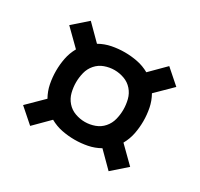

<svg xmlns="http://www.w3.org/2000/svg" viewBox="-100 -677 701 674"><g transform="rotate(30 250.0 -340.0)"><path d="M409 -127 350 -186Q327 -173 301.5 -168Q276 -163 250 -163Q224 -163 198.5 -168Q173 -173 150 -186L91 -127L33 -178L96 -240Q83 -263 78 -288.5Q73 -314 73 -340Q73 -366 78 -391.5Q83 -417 96 -440L33 -502L91 -553L150 -494Q173 -507 198.5 -512Q224 -517 250 -517Q276 -517 301.5 -512Q327 -507 350 -494L409 -553L467 -502L404 -440Q417 -417 422 -391.5Q427 -366 427 -340Q427 -314 422 -288.5Q417 -263 404 -240L467 -178ZM250 -235Q270 -235 289.5 -242Q309 -249 322.5 -264.5Q336 -280 341 -300Q346 -320 346 -340Q346 -360 341 -380Q336 -400 322.5 -415.5Q309 -431 289.5 -438Q270 -445 250 -445Q230 -445 210.5 -438Q191 -431 177.5 -415.5Q164 -400 159 -380Q154 -360 154 -340Q154 -320 159 -300Q164 -280 177.5 -264.5Q191 -249 210.5 -242Q230 -235 250 -235Z"/></g></svg>

Font: Iosevka SS18 Medium
Style: Regular
Weight: 500
Monospace: yes
Designer: Belleve Invis
Foundry: Belleve Invis
Version: Version 25.1.1; ttfautohint (v1.8.4)